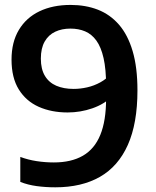

<svg xmlns="http://www.w3.org/2000/svg" viewBox="-20 -770 648 799"><path d="M274 -749.5Q336 -749.5 387 -729.8Q438 -710 475 -667.5Q512 -625 532 -557.2Q552 -489.5 552 -394Q552 -256.5 512 -167Q472 -77.5 395.8 -34Q319.5 9.5 210 9.5Q170 9.5 133 4.5Q96 -0.5 64.5 -13V-117Q96.5 -105 132.2 -99.5Q168 -94 204 -94Q276.5 -94 325 -122Q373.5 -150 397.5 -208.8Q421.5 -267.5 421.5 -359.5V-413Q421.5 -482 411 -528.2Q400.5 -574.5 381 -601.2Q361.5 -628 334.2 -639.5Q307 -651 273 -651Q237.5 -651 209.8 -638Q182 -625 166 -597.2Q150 -569.5 150 -526Q150 -482.5 166.8 -454.5Q183.5 -426.5 214.2 -413.2Q245 -400 286.5 -400Q314 -400 342.8 -406.5Q371.5 -413 397.8 -427.5Q424 -442 444 -464.5V-367.5Q414 -336.5 364.2 -319.2Q314.5 -302 261.5 -302Q194 -302 141.2 -325.5Q88.5 -349 58.2 -397.8Q28 -446.5 28 -522Q28 -594.5 58.5 -645.5Q89 -696.5 144.2 -723Q199.5 -749.5 274 -749.5Z"/></svg>

Font: Encode Sans SC SemiBold
Style: Regular
Weight: 600
Version: Version 3.002